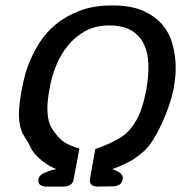

<svg xmlns="http://www.w3.org/2000/svg" viewBox="-20 -688 673 709"><path d="M514 -132Q480 -101 446 -85Q412 -69 395 -64Q397 -62 400 -61.5Q403 -61 406 -59Q411 -57 415.5 -54.5Q420 -52 424 -49Q428 -45 431.5 -39.5Q435 -34 433 -26Q431 -12 420.5 -6Q410 0 397 0L340 1Q327 1 318.5 -5.5Q310 -12 312 -26L332 -138Q349 -143 367 -151Q382 -157 400 -166Q418 -175 434 -186Q462 -206 484.5 -245.5Q507 -285 521 -361Q529 -407 528 -449.5Q527 -492 512 -524Q497 -556 466 -575Q435 -594 383 -594Q333 -594 295.5 -573.5Q258 -553 231 -520Q204 -487 187 -445Q170 -403 163 -360Q155 -318 155 -290.5Q155 -263 159.5 -244Q164 -225 173 -211.5Q182 -198 193 -185Q204 -172 217 -163.5Q230 -155 243 -150Q257 -144 273 -140Q268 -109 261.5 -76Q255 -43 252 -26Q250 -12 239.5 -5.5Q229 1 216 1H150Q138 1 129 -5Q120 -11 122 -26Q125 -41 140.5 -48Q156 -55 169 -59Q174 -61 179 -61.5Q184 -62 187 -64Q179 -67 166 -74Q153 -81 139 -91.5Q125 -102 112 -116Q99 -130 91 -148Q86 -158 82 -165Q78 -172 73 -179Q68 -187 64 -194.5Q60 -202 57 -213Q50 -235 50 -268.5Q50 -302 61 -361Q63 -371 69 -397.5Q75 -424 88.5 -458Q102 -492 125.5 -529.5Q149 -567 185.5 -597.5Q222 -628 273.5 -648Q325 -668 394 -668Q464 -668 508.5 -648Q553 -628 579 -597.5Q605 -567 615.5 -530Q626 -493 628 -458.5Q630 -424 626.5 -397Q623 -370 621 -359Q615 -330 603.5 -296.5Q592 -263 577.5 -231.5Q563 -200 546.5 -173.5Q530 -147 514 -132Z"/></svg>

Font: Jura
Style: Bold Italic
Weight: 700
Designer: Ed Merritt
Foundry: Ten by Twenty
Version: Version 1.007